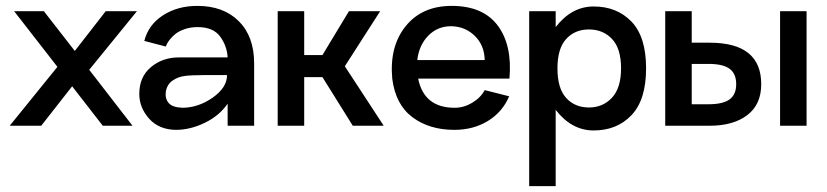

<svg xmlns="http://www.w3.org/2000/svg" viewBox="-20 -427 2809 652"><path d="M445 -389 283 -190 430 0H329L225 -134L120 0H13L175 -200L28 -389H129L234 -254L339 -389Z M650 -407Q739 -407 791 -355Q843 -303 843 -212V0H753V-75Q725 -34 675.5 -10Q626 14 577 14Q519 13 486 -24.5Q453 -62 453 -108Q453 -166 492.5 -199Q532 -232 587 -232H753Q751 -271 727.5 -303Q704 -335 651 -335Q627 -335 607 -328Q587 -321 575.5 -311.5Q564 -302 556.5 -292.5Q549 -283 546 -276L543 -269L470 -288Q484 -343 533.5 -375Q583 -407 650 -407ZM601 -61Q655 -62 703 -96Q751 -130 751 -172H671Q630 -172 607 -169Q584 -166 565.5 -153Q547 -140 543 -115Q540 -92 553 -77Q566 -62 601 -61Z M1178 0 1075 -165H1013V0H923V-389H1013V-240H1075L1165 -389H1271L1151 -202L1283 0Z M1400 -160Q1420 -61 1524 -61Q1555 -61 1583.5 -78Q1612 -95 1626 -121L1709 -100Q1686 -46 1636.5 -16Q1587 14 1523 14Q1438 14 1380.5 -29Q1323 -72 1312 -160Q1302 -269 1357.5 -338Q1413 -407 1514 -407Q1620 -407 1670 -340.5Q1720 -274 1710 -160ZM1512 -338Q1466 -338 1434.5 -306Q1403 -274 1397 -223H1626Q1625 -273 1592.5 -305Q1560 -337 1512 -338Z M1996 -405Q2075 -405 2124.5 -353.5Q2174 -302 2174 -195Q2174 -88 2124.5 -36Q2075 16 1996 16Q1921 16 1867 -54V205H1777V-389H1867V-335Q1921 -405 1996 -405ZM1980 -62Q2027 -62 2058 -95Q2089 -128 2089 -195Q2089 -262 2058.5 -294.5Q2028 -327 1980 -327Q1932 -327 1902.5 -294.5Q1873 -262 1873 -195Q1873 -127 1902.5 -94.5Q1932 -62 1980 -62Z M2390 -282Q2565 -282 2565 -141Q2565 -72 2517.5 -36Q2470 0 2390 0H2239V-389H2329V-282ZM2629 -389H2719V0H2629ZM2386 -73Q2435 -73 2457.5 -89.5Q2480 -106 2480 -141Q2480 -177 2457.5 -193.5Q2435 -210 2386 -210H2329V-73Z"/></svg>

Font: MB Grotesk
Style: Regular
Weight: 400
Designer: Nawras Khrais
Foundry: Nawras Khrais
Version: Version 1.000;PS 001.000;hotconv 1.0.88;makeotf.lib2.5.64775